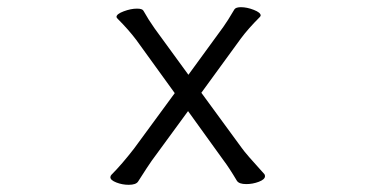

<svg xmlns="http://www.w3.org/2000/svg" viewBox="-20 -503 1040 534"><path d="M364 2Q358 11 338 11Q320 11 303.5 4.5Q287 -2 287 -10Q287 -14 290 -17Q319 -46 353 -90L466 -244L359 -392Q338 -420 307 -451Q304 -454 304 -456Q304 -464 324 -471.5Q344 -479 361 -479Q376 -479 379 -473Q393 -448 410 -424L504 -295L601 -428Q612 -443 632 -477Q636 -483 650 -483Q667 -483 686 -475.5Q705 -468 705 -460Q705 -458 702 -455Q670 -423 650 -396L540 -245L652 -92Q663 -76 715 -19Q717 -17 717 -13Q717 -4 700 2.5Q683 9 665 9Q645 9 639 0Q617 -37 601 -58L503 -194L402 -56Q392 -42 364 2Z"/></svg>

Font: Fusion Kai T
Style: Regular
Weight: 400
Designer: Fontworks Inc.
Version: Version 24.134;May 13, 2024